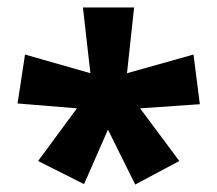

<svg xmlns="http://www.w3.org/2000/svg" viewBox="-20 -780 581 514"><path d="M339 -760 320 -584 498 -634 515 -501 355 -490 460 -349 342 -286 269 -433 205 -287 82 -349 186 -490 27 -503 47 -634 222 -584 202 -760Z"/></svg>

Font: Noto Sans Cham ExtraBold
Style: Regular
Weight: 800
Version: Version 2.002